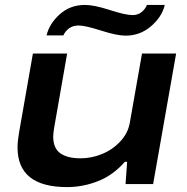

<svg xmlns="http://www.w3.org/2000/svg" viewBox="-20 -743 756 775"><path d="M168 -600.1Q179.2 -647.5 221.2 -685.3Q263.2 -723.1 323.2 -723.1Q359.9 -723.1 423.1 -702.6Q486.3 -682.1 515.1 -682.1Q536.1 -682.1 551 -693.8Q565.9 -705.6 573.2 -723.1H645Q634.3 -675.8 590.1 -637.5Q545.9 -599.1 486.8 -599.1Q451.7 -599.1 387.9 -619.6Q324.2 -640.1 296.9 -640.1Q274.4 -640.1 258.8 -628.7Q243.2 -617.2 235.8 -600.1ZM251 12.2Q50.8 12.2 50.8 -147.9Q50.8 -173.3 57.1 -209L112.8 -526.9H251L198.2 -225.1Q194.8 -203.6 194.8 -191.9Q194.8 -145 223.1 -124.5Q251.5 -104 305.2 -104Q350.1 -104 392.6 -121.6Q435.1 -139.2 465.8 -172.4Q496.6 -205.6 503.9 -247.1L553.2 -526.9H690.9L598.1 0H486.8L493.2 -89.8H483.9Q436.5 -35.6 375.5 -11.7Q314.5 12.2 251 12.2Z"/></svg>

Font: Archivo Expanded SemiBold
Style: Italic
Weight: 600
Width: 7
Italic angle: -10°
Designer: Hector Gatti
Foundry: Omnibus-Type
Version: Version 2.001